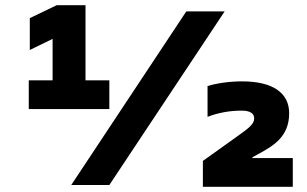

<svg xmlns="http://www.w3.org/2000/svg" viewBox="-20 -714 1185 741"><path d="M91 -293H402V-404H310V-694H199L95 -644V-521L183 -564V-404H91ZM255 0H402L847 -670H699ZM763 7H1110V-104H954V-107L976 -119C1035 -151 1096 -186 1096 -277C1096 -356 1032 -400 914 -400C866 -400 818 -393 781 -382V-263C822 -279 866 -287 913 -287C944 -287 961 -277 961 -257C961 -234 938 -218 889 -183L763 -93Z"/></svg>

Font: LT Wave Text Black
Style: Regular
Weight: 900
Designer: Daniel Lyons
Version: Version 2.5 (Glyphs App)